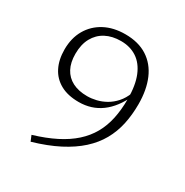

<svg xmlns="http://www.w3.org/2000/svg" viewBox="-168 -843 962 1001"><g transform="rotate(30 312.5 -342.0)"><path d="M153.5 24.5 139.5 -9Q214.5 -31.5 271.2 -60.2Q328 -89 368 -125Q408 -161 433 -205Q458 -249 469.5 -302.8Q481 -356.5 481 -420.5Q481 -504 458.8 -558.2Q436.5 -612.5 396 -639.2Q355.5 -666 300 -666Q247.5 -666 208.8 -645.5Q170 -625 148.2 -585.5Q126.5 -546 126.5 -489.5Q126.5 -437.5 145.5 -401.8Q164.5 -366 201 -347.2Q237.5 -328.5 289.5 -328.5Q315.5 -328.5 343.8 -335.2Q372 -342 399 -357.2Q426 -372.5 448.2 -397.5Q470.5 -422.5 484.5 -458.5L495.5 -447Q477 -406 453.2 -374.8Q429.5 -343.5 400.5 -322.2Q371.5 -301 338 -290.5Q304.5 -280 266.5 -280Q200.5 -280 156 -304.8Q111.5 -329.5 88.8 -374.5Q66 -419.5 66 -481Q66 -549.5 95.5 -600.5Q125 -651.5 178 -679.8Q231 -708 302 -708Q381 -708 434.8 -673.5Q488.5 -639 515.8 -575.5Q543 -512 543 -425.5Q543 -361.5 530.8 -305Q518.5 -248.5 491 -199.8Q463.5 -151 418.2 -110Q373 -69 307.8 -35.2Q242.5 -1.5 153.5 24.5Z"/></g></svg>

Font: Newsreader 9pt Light
Style: Regular
Weight: 300
Designer: Hugues Gentile
Foundry: Production Type
Version: Version 1.003